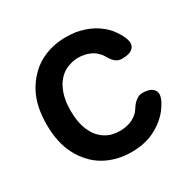

<svg xmlns="http://www.w3.org/2000/svg" viewBox="-162 -895 1075 1071"><g transform="rotate(-30 376.0 -359.5)"><path d="M607.4 -246.1Q607.4 -246.1 606.4 -246.1Q657.2 -246.1 676.8 -220.7Q696.3 -196.3 673.8 -151.4Q673.8 -151.4 673.8 -150.4Q672.9 -150.4 672.9 -149.4Q661.1 -127 645.5 -106.4Q629.9 -85.9 609.4 -68.4Q588.9 -49.8 565.4 -36.1Q542 -21.5 514.6 -10.7Q487.3 -1 456.1 4.9Q424.8 9.8 390.6 9.8Q342.8 9.8 299.8 -1Q256.8 -11.7 218.8 -33.2Q180.7 -54.7 151.4 -86.9Q121.1 -118.2 99.6 -159.2Q77.1 -201.2 66.4 -251Q55.7 -300.8 55.7 -359.4Q55.7 -418.9 66.4 -468.8Q77.1 -518.6 99.6 -560.5Q122.1 -601.6 152.3 -632.8Q181.6 -665 219.7 -686.5Q257.8 -708 300.8 -718.8Q343.8 -729.5 390.6 -729.5Q421.9 -729.5 451.2 -725.6Q480.5 -720.7 506.8 -711.9Q534.2 -703.1 557.6 -690.4Q581.1 -677.7 601.6 -661.1Q623 -644.5 639.6 -624Q656.2 -602.5 669.9 -579.1Q671.9 -575.2 673.8 -570.3Q675.8 -566.4 677.7 -562.5Q688.5 -539.1 688.5 -521.5Q688.5 -503.9 678.7 -492.2Q658.2 -467.8 606.4 -467.8Q605.5 -467.8 603.5 -467.8Q581.1 -467.8 562.5 -482.4Q544.9 -498 533.2 -519.5Q532.2 -520.5 532.2 -520.5Q532.2 -521.5 532.2 -521.5Q525.4 -533.2 517.6 -543Q508.8 -552.7 499 -561.5Q489.3 -569.3 477.5 -576.2Q464.8 -582 452.1 -586.9Q438.5 -590.8 424.8 -592.8Q410.2 -595.7 394.5 -595.7Q366.2 -595.7 342.8 -587.9Q318.4 -581.1 296.9 -567.4Q276.4 -553.7 260.7 -533.2Q244.1 -513.7 233.4 -487.3Q221.7 -460.9 215.8 -429.7Q210 -398.4 210 -359.4Q210 -321.3 215.8 -289.1Q221.7 -256.8 233.4 -230.5Q245.1 -204.1 260.7 -184.6Q277.3 -165 297.9 -151.4Q318.4 -137.7 342.8 -130.9Q366.2 -125 393.6 -125Q409.2 -125 422.9 -127Q437.5 -128.9 450.2 -132.8Q463.9 -136.7 475.6 -142.6Q487.3 -149.4 497.1 -156.2Q507.8 -164.1 516.6 -173.8Q524.4 -183.6 531.2 -194.3Q543.9 -215.8 563.5 -230.5Q582 -246.1 604.5 -246.1Q605.5 -246.1 606.4 -246.1Q608.4 -246.1 607.4 -246.1Z"/></g></svg>

Font: DeepSea
Style: Bold
Weight: 700
Designer: Stem
Version: Version 3.019;git-0a5106e0b